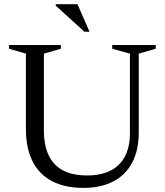

<svg xmlns="http://www.w3.org/2000/svg" viewBox="-20 -904 802 934"><path d="M612 -256.5V-643L526 -667V-685H737.5V-667L655 -643V-260Q655 -174 623.5 -113.8Q592 -53.5 531.8 -21.8Q471.5 10 385.5 10Q296 10 233.5 -22.5Q171 -55 138.5 -119Q106 -183 106 -277.5V-643L23.5 -667V-685H276V-667L193.5 -643V-271.5Q193.5 -197 217 -148Q240.5 -99 287 -74.8Q333.5 -50.5 403.5 -50.5Q471 -50.5 517.5 -74Q564 -97.5 588 -143.5Q612 -189.5 612 -256.5ZM415.5 -749.5H391L251 -876.5V-883.5H357Z"/></svg>

Font: Newsreader 36pt
Style: Regular
Weight: 400
Designer: Hugues Gentile
Foundry: Production Type
Version: Version 1.003